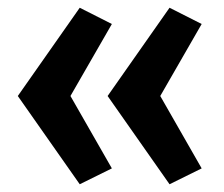

<svg xmlns="http://www.w3.org/2000/svg" viewBox="-20 -532 578 496"><path d="M186 -56 26 -284 186 -512 269 -470 162 -284 269 -97ZM418 -56 258 -284 418 -512 501 -470 394 -284 501 -97Z"/></svg>

Font: Ubuntu Sans SemiBold
Style: Regular
Weight: 600
Designer: Dalton Maag Ltd
Foundry: Dalton Maag Ltd
Version: Version 1.006; ttfautohint (v1.8.4.7-5d5b)